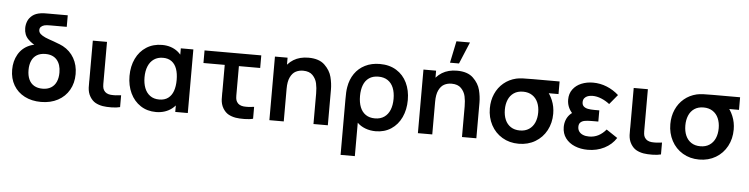

<svg xmlns="http://www.w3.org/2000/svg" viewBox="-55 -1093 6332 1624"><g transform="rotate(5 3111.0 -281.0)"><path d="M306.2 14.8Q227.2 14.8 167 -16.3Q106.7 -47.4 73.3 -104.2Q40 -161 40 -235.8Q40 -309.6 72.7 -366.4Q105.3 -423.2 166.3 -449.6Q227.2 -476 308.7 -461.2V-504.8Q388.9 -504.8 450 -471.8Q511.2 -438.8 544.7 -380Q578.2 -321.2 578.2 -245.5Q578.2 -169.2 544.4 -110.2Q510.7 -51.2 449.1 -18.2Q387.5 14.8 306.2 14.8ZM309.5 -98Q352.2 -98 381.6 -116.2Q411 -134.3 425.8 -167.4Q440.7 -200.5 440.7 -245.8Q440.7 -314.9 406.7 -353.9Q372.7 -392.8 309.5 -392.8Q266.7 -392.8 237.2 -375.1Q207.8 -357.3 193.1 -324.1Q178.3 -290.9 178.3 -245.5Q178.3 -198.6 193.4 -165.6Q208.5 -132.6 237.9 -115.3Q267.3 -98 309.5 -98ZM383 -403.8Q378.9 -405.2 374 -406.5Q369 -407.8 363.8 -408.9Q289.5 -428.1 240.5 -447Q191.4 -465.9 155.4 -502.4Q119.3 -538.8 119.3 -596Q119.3 -626.3 130.7 -654.8Q142.1 -683.3 169.4 -704.8Q196.7 -726.2 241.5 -732.3Q253.2 -734.2 268.5 -734.6Q283.8 -735 305.2 -735H468.5V-637H332.5Q312.4 -637 300.5 -636.2Q288.7 -635.3 278.5 -632.8Q260.6 -627.6 250 -617.1Q239.5 -606.7 239.5 -590.2Q239.5 -570.7 255.7 -556.2Q271.9 -541.7 297.2 -531Q322.4 -520.3 368.8 -504.8Q405.8 -491.8 426.8 -482.7Z M829.6 4.2Q794.3 -2 767.5 -16.9Q740.8 -31.8 720.9 -63.8Q709.8 -82.2 704.6 -101.4Q699.5 -120.6 698.5 -140Q697.6 -159.3 698 -193.5Q698.4 -200.1 698.4 -206.9Q698.4 -213.7 698.4 -220.7V-540H818.8V-227.3V-210.9Q818.2 -178.5 820 -160.9Q821.8 -143.2 829.8 -130.2Q839.1 -114.6 854.3 -106.6Q869.6 -98.6 888.8 -96.8Q928.7 -93.5 977.1 -100.8V0Q948.5 8 904.4 8.6Q860.2 9.2 829.6 4.2Z M1282.7 15Q1207.8 15 1151.2 -22.2Q1094.7 -59.4 1064.1 -124.2Q1033.5 -188.9 1033.5 -270Q1033.5 -351.9 1064.5 -416.8Q1095.5 -481.8 1152.9 -518.4Q1210.3 -555 1286.2 -555Q1325.8 -555 1359.4 -543.9Q1393.1 -532.8 1419.4 -511.8Q1445.8 -490.7 1463.8 -460.8L1445.5 -435.5V-540H1552V0H1445.5V-105.7L1463.8 -80.3Q1445.8 -50.8 1418.5 -29.2Q1391.2 -7.7 1356.7 3.7Q1322.2 15 1282.7 15ZM1301 -92.8Q1346.7 -92.8 1376.2 -115Q1405.7 -137.1 1419.8 -176.7Q1433.8 -216.3 1433.8 -270.2Q1433.8 -324.2 1420 -363.7Q1406.1 -403.2 1376.8 -425.2Q1347.5 -447.2 1302.7 -447.2Q1258.5 -447.2 1226.6 -425.5Q1194.7 -403.9 1177.8 -363.8Q1161 -323.6 1161 -269.3Q1161 -218.8 1176.1 -179Q1191.2 -139.2 1222.7 -116Q1254.2 -92.8 1301 -92.8Z M1958.8 4.2Q1923.6 -2 1896.8 -16.9Q1870 -31.8 1850.2 -63.8Q1839 -82.2 1833.9 -101.4Q1828.8 -120.6 1827.8 -140Q1826.8 -159.3 1827.2 -193.5Q1827.7 -200.1 1827.7 -206.9Q1827.7 -213.7 1827.7 -220.7V-433H1647V-540H2128.7V-433H1948V-227.3V-210.9Q1947.5 -178.5 1949.2 -160.9Q1951 -143.2 1959 -130.2Q1968.3 -114.6 1983.6 -106.6Q1998.8 -98.6 2018 -96.8Q2057.9 -93.5 2106.3 -100.8V0Q2077.8 8 2033.6 8.6Q1989.5 9.2 1958.8 4.2Z M2619 -260.2Q2619 -307 2610.5 -345.3Q2602.1 -383.7 2574 -412.8Q2546 -441.8 2492.8 -441.8Q2458.2 -441.8 2430.3 -427.2Q2402.5 -412.7 2384.6 -376Q2366.7 -339.3 2366.7 -277.5L2295.2 -308.2Q2295.2 -377.9 2322.2 -434Q2349.2 -490.2 2401.8 -522.8Q2454.5 -555.3 2528.7 -555.3Q2619.2 -555.3 2666.3 -509.8Q2713.5 -464.2 2727.2 -409.5Q2741 -354.8 2741 -301.5V0H2619ZM2244.7 0V-540H2352V-372.5H2366.7V0Z M2870.2 -231.8Q2870.2 -266.4 2871.3 -290Q2872.4 -313.6 2876.3 -336.2Q2887.1 -401.5 2921.1 -450.9Q2955.1 -500.2 3009.8 -527.6Q3064.6 -555 3135 -555Q3216.6 -555 3275.5 -518.6Q3334.5 -482.2 3365.4 -417.9Q3396.3 -353.7 3396.3 -271.8Q3396.3 -189.8 3365.8 -124.5Q3335.2 -59.1 3278.7 -22Q3222.2 15 3147.7 15Q3100.2 15 3059.2 -0.7Q3018.3 -16.4 2991.3 -43.8V240H2870.2ZM3132.2 -92.8Q3179 -92.8 3211.1 -115.2Q3243.2 -137.5 3259.4 -177.5Q3275.5 -217.6 3275.5 -271Q3275.5 -324.8 3259.5 -364.4Q3243.5 -403.9 3211.4 -425.5Q3179.2 -447.2 3132.2 -447.2Q3084.4 -447.2 3052.7 -425.2Q3021 -403.3 3005.8 -363.7Q2990.5 -324 2990.5 -270.3Q2990.5 -215.8 3006.4 -176Q3022.2 -136.2 3054 -114.5Q3085.7 -92.8 3132.2 -92.8Z M3762.7 -802.5 3724.2 -617.5H3800.6L3877.8 -802.5ZM3880 0V-260.2Q3880 -307 3871.5 -345.3Q3863.1 -383.7 3835 -412.8Q3807 -441.8 3753.8 -441.8Q3719.2 -441.8 3691.3 -427.2Q3663.5 -412.7 3645.6 -376Q3627.7 -339.3 3627.7 -277.5L3556.2 -308.2Q3556.2 -377.9 3583.2 -434Q3610.2 -490.2 3662.8 -522.8Q3715.5 -555.3 3789.7 -555.3Q3880.2 -555.3 3927.3 -509.8Q3974.5 -464.2 3988.2 -409.5Q4002 -354.8 4002 -301.5V0ZM3505.7 0V-540H3613V-372.5H3627.7V0Z M4362.2 15Q4283.5 15 4222.3 -21.5Q4161.1 -58 4127.3 -121.6Q4093.5 -185.2 4093.5 -263Q4093.5 -330 4118.1 -385.8Q4142.7 -441.7 4187.9 -479.6Q4233.2 -517.6 4293.8 -532Q4317.3 -537.3 4348.3 -538.7Q4379.3 -540 4435.5 -540H4661.7V-433H4523.7L4551.5 -465.3Q4587.5 -429.9 4609.6 -376.8Q4631.7 -323.7 4631.7 -263Q4631.7 -184.8 4597.7 -121.4Q4563.7 -58 4502.2 -21.5Q4440.8 15 4362.2 15ZM4362.2 -97.8Q4407.9 -97.8 4439.9 -119.2Q4471.8 -140.5 4488 -177.7Q4504.2 -214.9 4504.2 -263Q4504.2 -310.5 4488 -347.6Q4471.8 -384.8 4439.7 -405.9Q4407.5 -427.1 4362.2 -427.2Q4315.5 -427.2 4283.8 -405.6Q4252 -383.9 4236.5 -346.7Q4221 -309.4 4221 -263Q4221 -213.6 4237.3 -176.4Q4253.6 -139.2 4285.3 -118.5Q4317.1 -97.8 4362.2 -97.8Z M4948.5 15Q5025.7 15 5089.1 -17.2Q5152.5 -49.5 5188.7 -106.5L5093.7 -169.8Q5064.1 -134.4 5028.5 -116.1Q4993 -97.8 4950.3 -97.8Q4920.6 -97.8 4898.5 -106.8Q4876.5 -115.7 4864.8 -132.4Q4853 -149.1 4853 -171.7Q4853 -196.8 4866.5 -209.5Q4880.1 -222.2 4901.6 -226.2Q4923.2 -230.3 4958.2 -230.5Q4962.8 -230.6 4967.8 -230.6Q4972.8 -230.7 4977.5 -230.7H5017.5V-325.8H4977.7Q4942.8 -325.8 4920.2 -330.3Q4897.6 -334.8 4884.2 -347.2Q4870.8 -359.6 4870.8 -382.8Q4870.8 -403.4 4881.6 -417Q4892.4 -430.5 4910.4 -436.8Q4928.4 -443 4950.8 -443Q4987.6 -443 5025.5 -427.3Q5063.3 -411.7 5095.7 -386.3L5163.7 -468.5Q5117.8 -509.7 5061.9 -532.3Q5006 -555 4945 -555Q4891.8 -555 4846.5 -536.5Q4801.2 -517.9 4774.1 -481.3Q4747 -444.8 4747 -393.8Q4747 -355.1 4763.5 -321.7Q4780 -288.3 4814.7 -258.8L4816.5 -298Q4789.2 -286.7 4769.8 -266Q4750.3 -245.3 4740.2 -218Q4730 -190.7 4730 -159.3Q4730 -104.8 4759.3 -65.3Q4788.6 -25.9 4838.3 -5.5Q4888.1 15 4948.5 15Z M5422.1 4.2Q5386.8 -2 5360 -16.9Q5333.2 -31.8 5313.4 -63.8Q5302.2 -82.2 5297.1 -101.4Q5292 -120.6 5291 -140Q5290.1 -159.3 5290.5 -193.5Q5290.9 -200.1 5290.9 -206.9Q5290.9 -213.7 5290.9 -220.7V-540H5411.2V-227.3V-210.9Q5410.8 -178.5 5412.5 -160.9Q5414.2 -143.2 5422.2 -130.2Q5431.6 -114.6 5446.8 -106.6Q5462.1 -98.6 5481.2 -96.8Q5521.2 -93.5 5569.6 -100.8V0Q5541 8 5496.9 8.6Q5452.8 9.2 5422.1 4.2Z M5894.7 15Q5816 15 5754.8 -21.5Q5693.6 -58 5659.8 -121.6Q5626 -185.2 5626 -263Q5626 -330 5650.6 -385.8Q5675.2 -441.7 5720.4 -479.6Q5765.7 -517.6 5826.3 -532Q5849.8 -537.3 5880.8 -538.7Q5911.8 -540 5968 -540H6194.2V-433H6056.2L6084 -465.3Q6120 -429.9 6142.1 -376.8Q6164.2 -323.7 6164.2 -263Q6164.2 -184.8 6130.2 -121.4Q6096.2 -58 6034.8 -21.5Q5973.3 15 5894.7 15ZM5894.7 -97.8Q5940.4 -97.8 5972.4 -119.2Q6004.3 -140.5 6020.5 -177.7Q6036.7 -214.9 6036.7 -263Q6036.7 -310.5 6020.5 -347.6Q6004.3 -384.8 5972.2 -405.9Q5940 -427.1 5894.7 -427.2Q5848 -427.2 5816.2 -405.6Q5784.5 -383.9 5769 -346.7Q5753.5 -309.4 5753.5 -263Q5753.5 -213.6 5769.8 -176.4Q5786.1 -139.2 5817.8 -118.5Q5849.6 -97.8 5894.7 -97.8Z"/></g></svg>

Font: Hauora
Style: Regular
Weight: 400
Designer: Wayne Shih
Foundry: WCYS
Version: Version 1.001